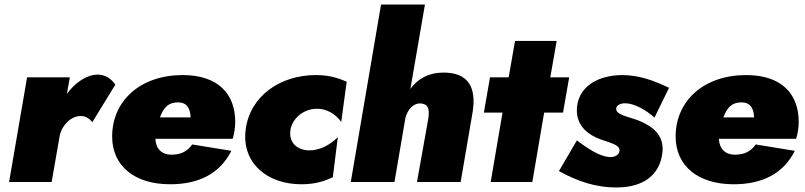

<svg xmlns="http://www.w3.org/2000/svg" viewBox="-20 -800 3538 844"><path d="M386 -263 487 -428C471 -452 444 -472 410 -472C361 -472 310 -437 274 -387L287 -460H99L20 0H207L243 -206C254 -253 295 -291 336 -290C359 -290 374 -277 386 -263Z M728 10C856 10 947 -38 997 -137L825 -165C804 -135 776 -120 733 -120C691 -120 665 -146 663 -190H1003C1010 -214 1014 -241 1014 -264C1014 -389 937 -470 783 -470C597 -470 473 -357 473 -200C473 -70 572 10 728 10ZM763 -350C800 -350 816 -326 818 -284H683C700 -330 722 -350 763 -350Z M1257 -230C1266 -281 1315 -322 1374 -322C1413 -322 1453 -302 1480 -264L1504 -441C1466 -457 1428 -470 1368 -470C1212 -470 1079 -378 1060 -231C1041 -85 1153 10 1304 10C1365 10 1405 -3 1443 -21L1465 -197C1430 -162 1384 -138 1337 -139C1284 -141 1248 -175 1257 -230Z M1863 -280 1813 0H2005L2058 -310C2073 -410 2044 -482 1927 -481C1861 -480 1815 -452 1784 -409L1848 -780H1655L1522 0H1714L1762 -281C1770 -315 1796 -349 1832 -345C1868 -341 1867 -311 1863 -280Z M2134 -460 2107 -305H2189L2137 0H2320L2372 -305H2455L2482 -460H2399L2427 -620H2244L2216 -460Z M2516 -183 2437 -48C2517 -4 2598 25 2694 24C2802 23 2880 -25 2892 -130C2900 -207 2848 -246 2785 -271C2736 -289 2683 -296 2689 -326C2692 -338 2708 -346 2727 -346C2769 -346 2819 -317 2857 -283L2921 -414C2856 -445 2791 -470 2714 -470C2613 -469 2529 -424 2517 -335C2507 -254 2558 -209 2624 -186C2677 -168 2707 -160 2703 -135C2702 -122 2686 -111 2670 -110C2634 -106 2582 -132 2516 -183Z M3205 10C3333 10 3424 -38 3474 -137L3302 -165C3281 -135 3253 -120 3210 -120C3168 -120 3142 -146 3140 -190H3480C3487 -214 3491 -241 3491 -264C3491 -389 3414 -470 3260 -470C3074 -470 2950 -357 2950 -200C2950 -70 3049 10 3205 10ZM3240 -350C3277 -350 3293 -326 3295 -284H3160C3177 -330 3199 -350 3240 -350Z"/></svg>

Font: Jost* Black
Style: Italic
Weight: 900
Italic angle: -10°
Version: Version 3.7